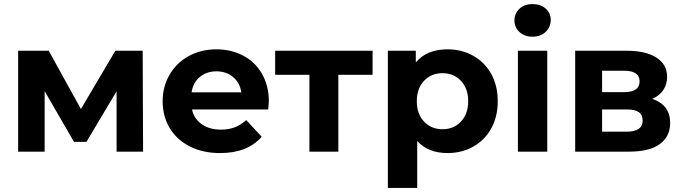

<svg xmlns="http://www.w3.org/2000/svg" viewBox="-20 -744 3345 942"><path d="M552 0V-296L404 -48H343L199 -297V0H69V-495H219L377 -209L546 -495H680L682 0Z M1296 -207H922Q932 -161 970 -134.5Q1008 -108 1064 -108Q1102 -108 1132 -119.5Q1162 -131 1188 -155L1264 -73Q1194 7 1060 7Q976 7 911.5 -25.5Q847 -58 812.5 -116Q778 -174 778 -247Q778 -320 812.5 -378.5Q847 -437 907 -469.5Q967 -502 1042 -502Q1114 -502 1173 -471Q1232 -440 1265.5 -381.5Q1299 -323 1299 -246Q1299 -243 1296 -207ZM920 -291H1164Q1157 -338 1123.5 -366Q1090 -394 1042 -394Q994 -394 960.5 -366.5Q927 -339 920 -291Z M1808 -377H1640V0H1498V-377H1330V-495H1808Z M2176 7Q2081 7 2027 -52V178H1883V-495H2020V-438Q2074 -502 2176 -502Q2245 -502 2301.5 -470.5Q2358 -439 2390 -381.5Q2422 -324 2422 -247.5Q2422 -171 2390 -113.5Q2358 -56 2301.5 -24.5Q2245 7 2176 7ZM2151 -110Q2206 -110 2241.5 -147.5Q2277 -185 2277 -247.5Q2277 -310 2241.5 -347.5Q2206 -385 2151 -385Q2096 -385 2060.5 -347.5Q2025 -310 2025 -247.5Q2025 -185 2060.5 -147.5Q2096 -110 2151 -110Z M2521 -495H2665V0H2521ZM2682 -647Q2682 -611 2657 -587.5Q2632 -564 2592.5 -564Q2553 -564 2528.5 -587Q2504 -610 2504 -644Q2504 -678 2528.5 -701Q2553 -724 2592.5 -724Q2632 -724 2657 -702Q2682 -680 2682 -647Z M3268 -141Q3268 -74 3217 -37Q3166 0 3066 0H2802V-495H3055Q3148 -495 3200.5 -461.5Q3253 -428 3253 -367Q3253 -330 3234 -302Q3215 -274 3180 -259Q3268 -229 3268 -141ZM2934 -292H3042Q3118 -292 3118 -345Q3118 -397 3042 -397H2934ZM3133 -152Q3133 -180 3114.5 -193.5Q3096 -207 3057 -207H2934V-98H3054Q3133 -98 3133 -152Z"/></svg>

Font: Montserrat Ace
Style: Bold
Weight: 700
Designer: Julieta Ulanovsky
Foundry: Julieta Ulanovsky
Version: Version 1